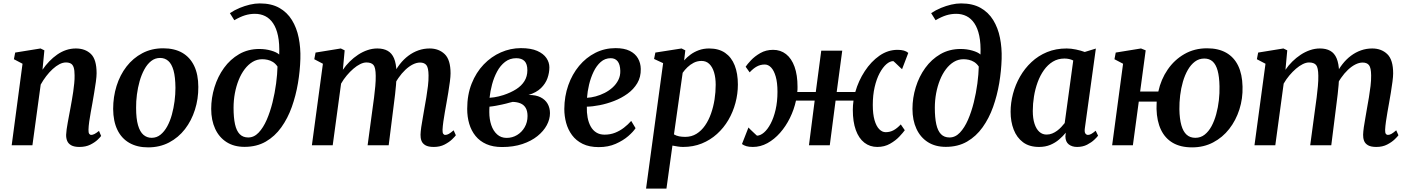

<svg xmlns="http://www.w3.org/2000/svg" viewBox="-20 -851 8256 1125"><path d="M229 -442.5Q247 -469 268.8 -491.5Q290.5 -514 315.2 -531.2Q340 -548.5 367.5 -557.8Q395 -567 424.5 -567Q479 -567 512.5 -535Q546 -503 546 -421.5Q546 -403 541.8 -372Q537.5 -341 531.8 -307.5Q526 -274 521.5 -247Q517 -222 511.8 -193.8Q506.5 -165.5 502.8 -138.5Q499 -111.5 498.5 -91Q498 -73.5 502.8 -67Q507.5 -60.5 514 -60.5Q523 -60.5 533.5 -65.8Q544 -71 560 -84L572.5 -54.5Q568.5 -48 552 -32.2Q535.5 -16.5 508.8 -3.2Q482 10 445.5 10Q414.5 10 397.2 0.2Q380 -9.5 373.5 -25.8Q367 -42 367.5 -61.5Q368 -75 370.5 -93.5Q373 -112 377 -133.2Q381 -154.5 385 -176.5Q389 -198.5 393 -219Q396.5 -239.5 401 -263.8Q405.5 -288 409 -313.2Q412.5 -338.5 415 -363Q417.5 -387.5 417 -409.5Q417 -439 411.8 -455.5Q406.5 -472 395.2 -478.5Q384 -485 366 -485Q348 -485 328.2 -474.8Q308.5 -464.5 288.8 -446.5Q269 -428.5 251 -405Q233 -381.5 218.5 -355.5L170 0H48.5L112 -477.5L61.5 -504L69 -543L217.5 -567L240 -556Z M936 -568Q1002 -568 1047.8 -541.8Q1093.5 -515.5 1117.8 -464.8Q1142 -414 1142 -341.5Q1142.5 -271.5 1122.2 -207.8Q1102 -144 1063.8 -94.5Q1025.5 -45 970.8 -16.2Q916 12.5 848 12.5Q783.5 12.5 737.8 -13.8Q692 -40 667.8 -90.2Q643.5 -140.5 643 -212.5Q643 -283.5 663 -347.5Q683 -411.5 721.2 -461Q759.5 -510.5 813.8 -539.2Q868 -568 936 -568ZM918 -511.5Q888.5 -511.5 865.5 -493.2Q842.5 -475 825.8 -444.2Q809 -413.5 798.2 -375.5Q787.5 -337.5 782.2 -297Q777 -256.5 777.5 -219Q777.5 -155.5 788.8 -117Q800 -78.5 820.5 -61Q841 -43.5 868.5 -43.5Q898 -43.5 920.5 -61.8Q943 -80 959.8 -110.5Q976.5 -141 987 -179.2Q997.5 -217.5 1002.8 -258Q1008 -298.5 1008 -336.5Q1007.5 -400 996.8 -438.2Q986 -476.5 966 -494Q946 -511.5 918 -511.5Z M1412.5 9.5Q1351.5 9.5 1307.8 -18.2Q1264 -46 1240.8 -96.2Q1217.5 -146.5 1217.5 -213Q1217.5 -277.5 1236.8 -340Q1256 -402.5 1292.5 -453Q1329 -503.5 1381.2 -533.8Q1433.5 -564 1499.5 -564Q1536 -564 1568.8 -554.5Q1601.5 -545 1616 -531.5Q1618.5 -595.5 1609 -640.8Q1599.5 -686 1580.2 -714.5Q1561 -743 1534 -756.5Q1507 -770 1473.5 -770Q1443.5 -770 1415.2 -761.2Q1387 -752.5 1353 -732.5L1327 -774Q1354 -792 1384.2 -804.5Q1414.5 -817 1444.5 -824Q1474.5 -831 1502 -831Q1570 -831 1616.2 -805Q1662.5 -779 1690.5 -733.5Q1718.5 -688 1730.2 -629.5Q1742 -571 1740 -506Q1738 -436 1725.8 -363.5Q1713.5 -291 1689.8 -224.2Q1666 -157.5 1628.2 -104.8Q1590.5 -52 1537.2 -21.2Q1484 9.5 1412.5 9.5ZM1434.5 -45.5Q1468.5 -45.5 1495.5 -74Q1522.5 -102.5 1542.8 -149Q1563 -195.5 1576.8 -251Q1590.5 -306.5 1597.8 -361.8Q1605 -417 1606 -461Q1594 -478.5 1579 -487.8Q1564 -497 1548 -500.5Q1532 -504 1516.5 -504Q1486 -504 1460.2 -488.5Q1434.5 -473 1413.8 -445.8Q1393 -418.5 1378.5 -382.2Q1364 -346 1356.2 -304.5Q1348.5 -263 1348.5 -219.5Q1348.5 -162 1357 -123.2Q1365.5 -84.5 1384.5 -65Q1403.5 -45.5 1434.5 -45.5Z M1999.5 -556 1989 -442Q2006 -467.5 2029 -490.2Q2052 -513 2078.2 -530.2Q2104.5 -547.5 2133 -557.2Q2161.5 -567 2191 -567Q2227 -567 2251.5 -553.2Q2276 -539.5 2288.8 -509.2Q2301.5 -479 2303.5 -428.5Q2303.5 -422 2303.5 -415Q2303.5 -408 2303 -400.8Q2302.5 -393.5 2301.5 -385.5L2283.5 -411Q2300.5 -446.5 2323 -475.2Q2345.5 -504 2373 -524.5Q2400.5 -545 2431.8 -556Q2463 -567 2497.5 -567Q2551 -567 2585.5 -534Q2620 -501 2620 -421Q2620 -403 2616 -372.2Q2612 -341.5 2606.5 -308Q2601 -274.5 2596 -247Q2591.5 -221.5 2586.5 -193.5Q2581.5 -165.5 2577.8 -138.8Q2574 -112 2573 -91Q2572.5 -73.5 2577 -67Q2581.5 -60.5 2589 -60.5Q2599 -60.5 2609.8 -66.5Q2620.5 -72.5 2638 -87.5L2651 -58.5Q2646 -51 2629.2 -34.8Q2612.5 -18.5 2585.2 -4.2Q2558 10 2521.5 10Q2489.5 10 2472.5 0Q2455.5 -10 2449.5 -26.2Q2443.5 -42.5 2444 -61.5Q2444.5 -79.5 2448.2 -106Q2452 -132.5 2457.5 -162.2Q2463 -192 2467.5 -220.5Q2472.5 -247.5 2478 -280.5Q2483.5 -313.5 2487.5 -347Q2491.5 -380.5 2491 -409.5Q2490.5 -454 2478.5 -469.2Q2466.5 -484.5 2441 -484.5Q2421 -484.5 2399 -473.5Q2377 -462.5 2355.2 -442Q2333.5 -421.5 2314.5 -394Q2295.5 -366.5 2282.5 -334L2303.5 -405Q2303 -382 2300.5 -354.2Q2298 -326.5 2295 -298.8Q2292 -271 2288.5 -246.5L2257.5 0H2134L2163.5 -219Q2167.5 -247 2171.8 -280Q2176 -313 2179 -346.2Q2182 -379.5 2181.5 -407.5Q2181 -455 2168.5 -470Q2156 -485 2127 -485Q2110 -485 2090.2 -475.2Q2070.5 -465.5 2050.5 -448.2Q2030.5 -431 2011.8 -408.8Q1993 -386.5 1978.5 -361L1929.5 0H1807.5L1872 -477.5L1821.5 -504L1829 -543L1977 -567Z M2921.5 10.5Q2868.5 10.5 2830 -6.5Q2791.5 -23.5 2766.5 -54.2Q2741.5 -85 2729.5 -125.5Q2717.5 -166 2717.5 -213Q2717.5 -295.5 2743.5 -361Q2769.5 -426.5 2814 -473Q2858.5 -519.5 2915 -544.2Q2971.5 -569 3032 -569Q3091 -569 3127.8 -552.8Q3164.5 -536.5 3181.8 -510.8Q3199 -485 3199 -456.5Q3199 -424.5 3187.8 -392.8Q3176.5 -361 3150 -335Q3123.5 -309 3077 -294.5Q3120 -295 3147.5 -281Q3175 -267 3188.8 -242.8Q3202.5 -218.5 3202.5 -188Q3202.5 -152.5 3183.8 -117.5Q3165 -82.5 3129 -53.5Q3093 -24.5 3040.8 -7Q2988.5 10.5 2921.5 10.5ZM2948.5 -43Q2982 -43 3009.8 -59.8Q3037.5 -76.5 3054.2 -105.5Q3071 -134.5 3071 -171Q3071 -200.5 3060.2 -218.8Q3049.5 -237 3029.8 -245.2Q3010 -253.5 2984 -254Q2976.5 -252.5 2966.5 -249.8Q2956.5 -247 2945.2 -244Q2934 -241 2921.5 -238.5Q2905 -235 2886.8 -231.5Q2868.5 -228 2848 -226Q2847.5 -218 2847.2 -210Q2847 -202 2847 -194Q2847 -152.5 2858.5 -118.2Q2870 -84 2892.8 -63.5Q2915.5 -43 2948.5 -43ZM2848.5 -278Q2863 -279 2876 -281Q2889 -283 2902.2 -286.2Q2915.5 -289.5 2930 -294Q2973.5 -308.5 3004.8 -328.5Q3036 -348.5 3053 -376Q3070 -403.5 3070 -439.5Q3070 -476 3053.5 -493Q3037 -510 3005 -510Q2967.5 -510 2939.5 -488.5Q2911.5 -467 2892.8 -432Q2874 -397 2863.2 -356.5Q2852.5 -316 2848.5 -278Z M3704 -100Q3690.5 -79 3660.8 -53.2Q3631 -27.5 3587.5 -8.2Q3544 11 3488.5 11Q3433 11 3394.2 -8Q3355.5 -27 3331.8 -59.2Q3308 -91.5 3297.2 -131.2Q3286.5 -171 3286.5 -212.5Q3287 -287 3309.8 -351.5Q3332.5 -416 3373.2 -465Q3414 -514 3468.5 -541.5Q3523 -569 3586.5 -569Q3637.5 -569 3669.8 -553Q3702 -537 3718 -509.2Q3734 -481.5 3734.5 -447Q3735.5 -399.5 3714 -363.5Q3692.5 -327.5 3656.8 -301.8Q3621 -276 3578.5 -259.5Q3536 -243 3494 -234.8Q3452 -226.5 3418.5 -226Q3417.5 -192 3423 -162.5Q3428.5 -133 3441 -110.2Q3453.5 -87.5 3473.8 -74.8Q3494 -62 3522.5 -62Q3555.5 -62 3584 -73.2Q3612.5 -84.5 3636 -102.8Q3659.5 -121 3678.5 -142.5ZM3558.5 -510Q3525 -510 3500 -488Q3475 -466 3458 -430.5Q3441 -395 3431.5 -354.8Q3422 -314.5 3419.5 -278Q3443 -279 3470 -286.2Q3497 -293.5 3522.8 -306.5Q3548.5 -319.5 3569.5 -338.5Q3590.5 -357.5 3603 -382.2Q3615.5 -407 3614.5 -436.5Q3613.5 -473.5 3599 -491.8Q3584.5 -510 3558.5 -510Z M3765.5 254 3865.5 -481 3812.5 -505.5 3820 -543 3973.5 -567 3995.5 -556 3988.5 -497Q4004 -515 4025.8 -531Q4047.5 -547 4075 -557Q4102.5 -567 4135 -567Q4191.5 -567 4228.8 -541.2Q4266 -515.5 4284.8 -468Q4303.5 -420.5 4303.5 -355.5Q4303.5 -301 4289.2 -247.8Q4275 -194.5 4247.8 -148Q4220.5 -101.5 4181.2 -66Q4142 -30.5 4092 -10.2Q4042 10 3982.5 10Q3967.5 10 3951.5 7.5Q3935.5 5 3920 2L3885 254ZM3929 -63.5Q3942.5 -55.5 3959 -52.2Q3975.5 -49 3995 -49Q4032 -49 4061 -67Q4090 -85 4111.2 -115.8Q4132.5 -146.5 4146.2 -185.8Q4160 -225 4166.8 -268.2Q4173.5 -311.5 4173.5 -354Q4173.5 -395.5 4164 -427Q4154.5 -458.5 4136.2 -476.2Q4118 -494 4090.5 -494Q4066 -494 4045.2 -483.5Q4024.5 -473 4008 -457Q3991.5 -441 3980 -424.5Z M4391.5 10Q4368.5 10 4353.2 5.5Q4338 1 4327.5 -7L4365.5 -104Q4369 -100 4375.5 -93.5Q4382 -87 4389.8 -79.8Q4397.5 -72.5 4404.2 -66.2Q4411 -60 4415.5 -56Q4435.5 -56.5 4456.5 -74.5Q4477.5 -92.5 4495.5 -126.5Q4513.5 -160.5 4524.5 -208Q4535.5 -255.5 4535.5 -313Q4535.5 -367 4525.2 -402.5Q4515 -438 4498.2 -455.5Q4481.5 -473 4461 -473Q4436 -473 4414.8 -461.5Q4393.5 -450 4372.5 -427L4349 -460Q4358 -474 4380 -497.5Q4402 -521 4435 -540Q4468 -559 4510 -559Q4553.5 -559 4585.8 -533.8Q4618 -508.5 4635.5 -460Q4653 -411.5 4653 -342Q4653 -334.5 4652.8 -326.8Q4652.5 -319 4651.5 -312H4760L4792 -554H4915L4882.5 -312H4991.5Q5010 -377.5 5047 -434Q5084 -490.5 5133.2 -524.8Q5182.5 -559 5239 -559Q5261 -559 5276.5 -554.5Q5292 -550 5302 -541L5265.5 -445.5Q5261 -449 5254.5 -455.5Q5248 -462 5240.2 -469.2Q5232.5 -476.5 5225.8 -483Q5219 -489.5 5214.5 -493Q5194.5 -493 5173.5 -474.8Q5152.5 -456.5 5134.2 -422.5Q5116 -388.5 5105 -341.2Q5094 -294 5094 -236Q5094 -182.5 5104.2 -147Q5114.5 -111.5 5131.8 -94Q5149 -76.5 5169.5 -76.5Q5195 -76.5 5216 -88Q5237 -99.5 5258 -122L5281.5 -88Q5272 -74.5 5250 -51Q5228 -27.5 5195.2 -8.8Q5162.5 10 5120.5 10Q5077 10 5044.5 -15.2Q5012 -40.5 4994.5 -89Q4977 -137.5 4977 -207.5Q4977 -220.5 4978 -234Q4979 -247.5 4981 -261.5H4876L4842 0H4720L4753.5 -261.5H4644Q4632.5 -208.5 4608.5 -159.8Q4584.5 -111 4550.8 -72.8Q4517 -34.5 4476.5 -12.2Q4436 10 4391.5 10Z M5521.5 9.5Q5460.5 9.5 5416.8 -18.2Q5373 -46 5349.8 -96.2Q5326.5 -146.5 5326.5 -213Q5326.5 -277.5 5345.8 -340Q5365 -402.5 5401.5 -453Q5438 -503.5 5490.2 -533.8Q5542.5 -564 5608.5 -564Q5645 -564 5677.8 -554.5Q5710.5 -545 5725 -531.5Q5727.5 -595.5 5718 -640.8Q5708.5 -686 5689.2 -714.5Q5670 -743 5643 -756.5Q5616 -770 5582.5 -770Q5552.5 -770 5524.2 -761.2Q5496 -752.5 5462 -732.5L5436 -774Q5463 -792 5493.2 -804.5Q5523.5 -817 5553.5 -824Q5583.5 -831 5611 -831Q5679 -831 5725.2 -805Q5771.5 -779 5799.5 -733.5Q5827.5 -688 5839.2 -629.5Q5851 -571 5849 -506Q5847 -436 5834.8 -363.5Q5822.5 -291 5798.8 -224.2Q5775 -157.5 5737.2 -104.8Q5699.5 -52 5646.2 -21.2Q5593 9.5 5521.5 9.5ZM5543.5 -45.5Q5577.5 -45.5 5604.5 -74Q5631.5 -102.5 5651.8 -149Q5672 -195.5 5685.8 -251Q5699.5 -306.5 5706.8 -361.8Q5714 -417 5715 -461Q5703 -478.5 5688 -487.8Q5673 -497 5657 -500.5Q5641 -504 5625.5 -504Q5595 -504 5569.2 -488.5Q5543.5 -473 5522.8 -445.8Q5502 -418.5 5487.5 -382.2Q5473 -346 5465.2 -304.5Q5457.5 -263 5457.5 -219.5Q5457.5 -162 5466 -123.2Q5474.5 -84.5 5493.5 -65Q5512.5 -45.5 5543.5 -45.5Z M6336.5 -99.5Q6333.5 -77.5 6339.5 -69Q6345.5 -60.5 6355 -60.5Q6363.5 -60.5 6373.8 -66Q6384 -71.5 6400 -85L6414 -56Q6409 -48.5 6392.2 -32.5Q6375.5 -16.5 6349.8 -3.2Q6324 10 6291 10Q6261.5 10 6242.2 -5Q6223 -20 6222.5 -52L6225 -73.5Q6208 -53 6185.8 -33.8Q6163.5 -14.5 6134.2 -2.2Q6105 10 6068 10Q6011 10 5974.2 -17.5Q5937.5 -45 5919.5 -91.8Q5901.5 -138.5 5901.5 -196Q5901.5 -248.5 5915.5 -301.5Q5929.5 -354.5 5956.8 -402.2Q5984 -450 6023.8 -487.2Q6063.5 -524.5 6115.2 -545.8Q6167 -567 6230 -567Q6255.5 -567 6285 -560.8Q6314.5 -554.5 6336 -546.5L6401 -566.5ZM6268.5 -496.5Q6257 -502.5 6244 -505.2Q6231 -508 6217 -508Q6179 -508 6149 -489.8Q6119 -471.5 6096.8 -440.2Q6074.5 -409 6060 -369.2Q6045.5 -329.5 6038.5 -286.2Q6031.5 -243 6031.5 -201Q6031.5 -156.5 6041.8 -125.5Q6052 -94.5 6070 -78.5Q6088 -62.5 6112 -62.5Q6130 -62.5 6145.2 -68.8Q6160.5 -75 6174 -85Q6187.5 -95 6198.5 -106.8Q6209.5 -118.5 6218.5 -130Z M6660.5 -314.5H6767Q6782.5 -386 6821.8 -443.2Q6861 -500.5 6919.8 -534.2Q6978.5 -568 7052.5 -568Q7119 -568 7164.8 -542Q7210.5 -516 7234.8 -466Q7259 -416 7260.5 -343.5Q7262.5 -273.5 7242 -209.5Q7221.5 -145.5 7182.5 -95.5Q7143.5 -45.5 7088.2 -16.5Q7033 12.5 6965 12.5Q6897.5 12.5 6852 -14Q6806.5 -40.5 6782.5 -90.8Q6758.5 -141 6756.5 -212.5Q6756.5 -223.5 6756.8 -234.2Q6757 -245 6757.5 -255.5H6652.5L6618 0H6496.5L6560.5 -477.5L6510 -504L6517.5 -543L6665.5 -567L6693 -556ZM7036.5 -508Q7005.5 -508 6981.5 -490Q6957.5 -472 6940 -441.5Q6922.5 -411 6911.2 -372.5Q6900 -334 6895 -292.2Q6890 -250.5 6890.5 -211Q6891.5 -154.5 6902 -117.2Q6912.5 -80 6932.8 -61.8Q6953 -43.5 6984 -43.5Q7015 -43.5 7038.5 -62Q7062 -80.5 7078.8 -111.5Q7095.5 -142.5 7106.2 -181.8Q7117 -221 7121.8 -263.2Q7126.5 -305.5 7125.5 -345Q7124.5 -401.5 7114.5 -437.5Q7104.5 -473.5 7085.2 -490.8Q7066 -508 7036.5 -508Z M7522.5 -556 7512 -442Q7529 -467.5 7552 -490.2Q7575 -513 7601.2 -530.2Q7627.5 -547.5 7656 -557.2Q7684.5 -567 7714 -567Q7750 -567 7774.5 -553.2Q7799 -539.5 7811.8 -509.2Q7824.5 -479 7826.5 -428.5Q7826.5 -422 7826.5 -415Q7826.5 -408 7826 -400.8Q7825.5 -393.5 7824.5 -385.5L7806.5 -411Q7823.5 -446.5 7846 -475.2Q7868.5 -504 7896 -524.5Q7923.5 -545 7954.8 -556Q7986 -567 8020.5 -567Q8074 -567 8108.5 -534Q8143 -501 8143 -421Q8143 -403 8139 -372.2Q8135 -341.5 8129.5 -308Q8124 -274.5 8119 -247Q8114.5 -221.5 8109.5 -193.5Q8104.5 -165.5 8100.8 -138.8Q8097 -112 8096 -91Q8095.5 -73.5 8100 -67Q8104.5 -60.5 8112 -60.5Q8122 -60.5 8132.8 -66.5Q8143.5 -72.5 8161 -87.5L8174 -58.5Q8169 -51 8152.2 -34.8Q8135.5 -18.5 8108.2 -4.2Q8081 10 8044.5 10Q8012.5 10 7995.5 0Q7978.5 -10 7972.5 -26.2Q7966.5 -42.5 7967 -61.5Q7967.5 -79.5 7971.2 -106Q7975 -132.5 7980.5 -162.2Q7986 -192 7990.5 -220.5Q7995.5 -247.5 8001 -280.5Q8006.5 -313.5 8010.5 -347Q8014.5 -380.5 8014 -409.5Q8013.5 -454 8001.5 -469.2Q7989.5 -484.5 7964 -484.5Q7944 -484.5 7922 -473.5Q7900 -462.5 7878.2 -442Q7856.5 -421.5 7837.5 -394Q7818.5 -366.5 7805.5 -334L7826.5 -405Q7826 -382 7823.5 -354.2Q7821 -326.5 7818 -298.8Q7815 -271 7811.5 -246.5L7780.5 0H7657L7686.5 -219Q7690.5 -247 7694.8 -280Q7699 -313 7702 -346.2Q7705 -379.5 7704.5 -407.5Q7704 -455 7691.5 -470Q7679 -485 7650 -485Q7633 -485 7613.2 -475.2Q7593.5 -465.5 7573.5 -448.2Q7553.5 -431 7534.8 -408.8Q7516 -386.5 7501.5 -361L7452.5 0H7330.5L7395 -477.5L7344.5 -504L7352 -543L7500 -567Z"/></svg>

Font: Merriweather 20pt SemiBold
Style: Italic
Weight: 600
Italic angle: -7.8°
Version: Version 2.101